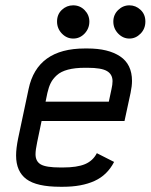

<svg xmlns="http://www.w3.org/2000/svg" viewBox="-20 -696 571 728"><path d="M470.7 -549.8Q446.3 -549.8 428 -568.8Q409.7 -587.9 409.7 -614.3Q409.7 -640.1 428 -658Q446.3 -675.8 470.7 -675.8Q494.6 -675.8 512.9 -658.7Q531.2 -641.6 531.2 -614.3Q531.2 -586.9 512.9 -568.4Q494.6 -549.8 470.7 -549.8ZM318.8 -614.3Q318.8 -587.9 300.8 -568.8Q282.7 -549.8 257.8 -549.8Q232.9 -549.8 214.6 -568.8Q196.3 -587.9 196.3 -614.3Q196.3 -641.6 214.6 -658.7Q232.9 -675.8 257.3 -675.8Q283.2 -675.8 301 -657.5Q318.8 -639.2 318.8 -614.3ZM312 -439H301.8Q264.2 -439 237.5 -431.9Q210.9 -424.8 195.6 -410.9Q180.2 -397 172.4 -381.3Q164.6 -365.7 159.7 -343.8L152.8 -310.5H392.6L402.8 -358.4Q406.7 -375.5 406.7 -388.2Q406.7 -414.1 385.7 -426.5Q364.7 -439 312 -439ZM208.5 12.2Q119.1 12.2 80.1 -16.8Q41 -45.9 41 -106.4Q41 -133.3 48.8 -171.4L88.4 -358.4Q120.6 -512.2 301.8 -512.2H312Q390.6 -512.2 435.5 -482.2Q480.5 -452.1 480.5 -389.2Q480.5 -369.6 475.1 -343.8L452.1 -237.3H137.7L121.1 -157.7Q114.7 -127.4 114.7 -111.3Q114.7 -84 134.8 -72.5Q154.8 -61 208.5 -61H218.8Q272.5 -61 302.5 -73.7Q332.5 -86.4 347.2 -115.2L412.6 -82Q386.7 -31.7 338.1 -9.8Q289.6 12.2 218.8 12.2Z"/></svg>

Font: Anka/Coder Condensed
Style: Italic
Weight: 400
Width: 4
Italic angle: -12°
Monospace: yes
Version: Version 001.100